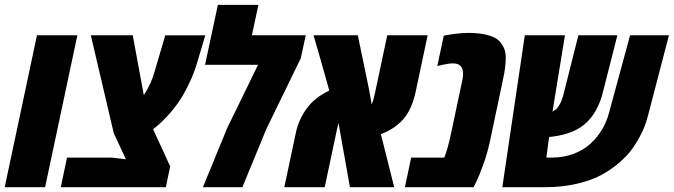

<svg xmlns="http://www.w3.org/2000/svg" viewBox="-42 -776 2794 796"><path d="M145 0H-22.5L111.3 -629.9H278.8Z M508.3 -629.9 554.2 -381.3Q585 -429.2 598.1 -476.6L643.1 -629.4H809.1L772 -505.4Q756.3 -452.6 719.7 -386.7Q698.7 -349.1 665.5 -310.1Q632.3 -271 592.8 -240.2L663.6 -85.9L645.5 0H210L235.8 -122.6H420.9L480 -115.7Q459 -161.6 447 -186.5Q435.1 -211.4 429.7 -223.6L334.5 -629.9Z M1002.4 -629.9H1225.6L1205.1 -534.7L1062.5 -241.7L962.9 0H799.3L900.4 -246.1L1027.8 -507.3H808.1L861.3 -755.9H1029.3Z M1731 -629.9 1681.6 -397Q1665.5 -321.8 1629.4 -281.2Q1615.2 -264.6 1591.6 -248Q1567.9 -231.4 1537.1 -219.7L1592.3 0H1408.7L1361.3 -266.6Q1361.3 -266.1 1355 -239.3L1304.2 0H1136.7L1185.1 -228Q1196.3 -279.8 1229.2 -325.7Q1262.2 -371.6 1323.2 -400.4Q1312.5 -440.4 1289.6 -519.8Q1266.6 -599.1 1257.8 -629.9H1441.4L1487.8 -405.8L1499 -343.3Q1504.9 -355 1512.7 -390.6L1563.5 -629.9Z M1797.9 -628.4Q1859.9 -639.6 1897 -639.6Q1934.1 -639.6 1960.7 -634.8Q1987.3 -629.9 2005.1 -621.6Q2022.9 -613.3 2033.7 -599.4Q2044.4 -585.4 2049.6 -570.8Q2054.7 -556.2 2054.7 -535.2Q2054.7 -498.5 2043.5 -447.3L1987.8 -183.6Q1978 -139.2 1961.4 -93.3Q1944.8 -47.4 1933.1 -23.4L1921.4 0H1636.7L1662.6 -122.6H1799.8Q1813.5 -155.3 1827.6 -221.2L1875.5 -447.3Q1877.9 -458.5 1877.9 -470.7Q1877.9 -513.2 1835.9 -513.2Q1816.9 -513.2 1782.2 -504.9L1771 -502.4Z M2218.3 0H2040.5L2133.8 -629.9H2300.3L2248.5 -313Q2260.7 -320.8 2264.9 -324Q2269 -327.1 2277.3 -341.1Q2285.6 -355 2292.5 -378.4L2356 -629.9H2517.6L2453.6 -378.4Q2426.3 -289.1 2365.2 -248.5Q2315.4 -215.8 2234.4 -208L2223.1 -122.6H2244.1Q2293.5 -122.6 2335 -137.9Q2376.5 -153.3 2405.3 -179.7Q2462.4 -231.9 2482.4 -306.6L2570.3 -629.9H2731.4L2644.5 -296.9Q2633.3 -251.5 2611.3 -211.2Q2589.4 -170.9 2567.9 -144.5Q2546.4 -118.2 2512.2 -90.8Q2478 -63.5 2437.7 -43.9Q2397.5 -24.4 2340.6 -12.2Q2283.7 0 2218.3 0Z"/></svg>

Font: Open Sans Hebrew Condensed Extra Bold
Style: Italic
Weight: 800
Width: 3
Italic angle: -12°
Foundry: Ascender Corporation, Yanek Iontef
Version: Version 2.001;PS 002.001;hotconv 1.0.70;makeotf.lib2.5.58329